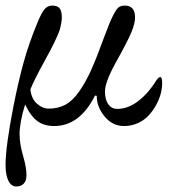

<svg xmlns="http://www.w3.org/2000/svg" viewBox="-47 -445 615 695"><path d="M12.2 230Q-6.3 230 -16.6 209.2Q-26.9 188.5 -26.9 151.9Q-26.9 86.4 2 -62Q20 -152.3 38.6 -219.5Q57.1 -286.6 86.9 -358.9Q101.6 -395.5 113 -410.2Q124.5 -424.8 142.1 -424.8Q160.2 -424.8 168.5 -415.3Q176.8 -405.8 176.8 -380.9Q176.8 -364.7 168.9 -335.9Q156.2 -299.8 115.7 -226.6Q75.2 -153.3 63 -121.1Q66.9 -86.9 87.2 -69.3Q107.4 -51.8 128.9 -51.8Q163.1 -51.8 189.2 -65.7Q215.3 -79.6 239 -113Q262.7 -146.5 283.2 -192.1Q303.7 -237.8 330.1 -311Q349.6 -363.8 361.8 -387.9Q374 -412.1 382.6 -418.5Q391.1 -424.8 404.8 -424.8Q441.9 -424.8 441.9 -381.8Q441.9 -360.8 428.5 -328.1Q415 -295.4 370.1 -214.8Q333 -147 333 -113.8Q333 -84.5 345 -67.6Q356.9 -50.8 377 -50.8Q416.5 -50.8 453.6 -79.3Q490.7 -107.9 520 -155.8Q527.3 -166 533.2 -166Q540 -166 540 -144Q540 -126 534.7 -105.5Q529.3 -85 517.8 -64.2Q506.3 -43.5 490.7 -26.6Q475.1 -9.8 451.9 0.7Q428.7 11.2 401.9 11.2Q360.4 11.2 331.8 -23.2Q303.2 -57.6 303.2 -98.1L296.9 -99.1Q241.7 11.2 148.9 11.2Q113.8 11.2 89.4 -5.9Q64.9 -22.9 43.9 -66.9Q23.9 -2.4 23.9 41Q23.9 76.7 37.1 121.1Q48.8 161.1 48.8 189Q48.8 210 38.6 220Q28.3 230 12.2 230Z"/></svg>

Font: Junicode SmCond
Style: Italic
Weight: 400
Width: 4
Italic angle: -11°
Designer: Peter S. Baker
Version: Version 2.206